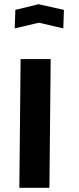

<svg xmlns="http://www.w3.org/2000/svg" viewBox="-20 -893 374 913"><path d="M53 -846 163 -873 284 -846 281 -758 165 -785 50 -758ZM215 0H72L78 -612H221Z"/></svg>

Font: Covid19
Style: Regular
Weight: 400
Designer: Peter Wiegel
Foundry: (c) CAT - Ing. Peter Wiegel.  for Rudolf Maass + Partner GmbH
Version: Version 001.000